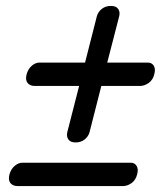

<svg xmlns="http://www.w3.org/2000/svg" viewBox="-20 -674 560 649"><path d="M235.5 -192.5Q218 -192.5 211 -202.8Q204 -213 207.5 -227.5L247.5 -383.5H97.5Q81 -383.5 73 -393.8Q65 -404 70 -423Q75 -441 87.5 -451.8Q100 -462.5 113.5 -462.5H267.5L307.5 -619.5Q311.5 -634 324.2 -644Q337 -654 355 -654Q372.5 -654 379.5 -643.8Q386.5 -633.5 383 -619.5L342.5 -462.5H479.5Q493 -462.5 499.8 -451.8Q506.5 -441 501.5 -423Q497 -404 482.8 -393.8Q468.5 -383.5 453.5 -383.5H322.5L282.5 -226.5Q278.5 -212.5 266 -202.5Q253.5 -192.5 235.5 -192.5ZM12 -84.5Q17 -102.5 29.5 -113.2Q42 -124 56 -124H422Q435 -124 441.8 -113.2Q448.5 -102.5 443.5 -84.5Q439 -65.5 424.8 -55.2Q410.5 -45 395.5 -45H40Q23.5 -45 15.2 -55.2Q7 -65.5 12 -84.5Z"/></svg>

Font: Fraunces 144pt SuperSoft SemiBold
Style: Italic
Weight: 600
Italic angle: -16°
Version: Version 1.000;[b76b70a41]